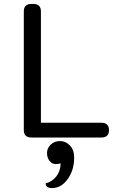

<svg xmlns="http://www.w3.org/2000/svg" viewBox="-20 -699 609 976"><path d="M140 -679H149Q188 -679 188 -641V-75H496Q534 -75 534 -37.5Q534 0 496 0H140Q101 0 101 -38V-641Q101 -679 140 -679ZM357 102Q357 166 324 211.5Q291 257 245 257Q212 257 212 233Q245 225 266.5 197.5Q288 170 288 131Q280 135 262.5 135Q245 135 232 119Q219 103 219 78.5Q219 54 238 36Q257 18 285.5 18Q314 18 335.5 40.5Q357 63 357 102Z"/></svg>

Font: Merge One
Style: Regular
Weight: 400
Designer: Kosal Sen
Foundry: Philatype
Version: Version 1.001